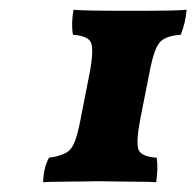

<svg xmlns="http://www.w3.org/2000/svg" viewBox="-20 -780 401 392"><path d="M68 -408Q69 -438 80 -458Q101 -461 113 -467Q125 -473 131.5 -488Q138 -503 144 -534L164 -636Q172 -682 165 -694.5Q158 -707 129 -709Q125 -730 130 -760Q142 -759 165 -758.5Q188 -758 211 -758Q234 -758 245 -758Q261 -758 283.5 -758Q306 -758 328 -758.5Q350 -759 361 -760Q359 -734 349 -709Q319 -707 307 -694.5Q295 -682 286 -636L266 -535Q257 -486 263.5 -473Q270 -460 300 -458Q303 -437 299 -408Q285 -409 261 -409Q237 -409 214.5 -409.5Q192 -410 183 -410Q170 -410 147.5 -409.5Q125 -409 103 -409Q81 -409 68 -408Z"/></svg>

Font: Vollkorn ExtraBold
Style: Italic
Weight: 800
Italic angle: -11°
Designer: Friedrich Althausen
Foundry: Friedrich Althausen
Version: Version 5.000; ttfautohint (v1.8.3)